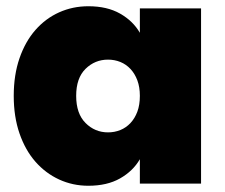

<svg xmlns="http://www.w3.org/2000/svg" viewBox="-20 -588 720 615"><path d="M24 -281Q24 -348 42.5 -401.5Q61 -455 93.5 -492Q126 -529 169.5 -548.5Q213 -568 263 -568Q323 -568 364.5 -544.5Q406 -521 428 -483V-561H624V0H428V-78Q406 -40 364.5 -16.5Q323 7 263 7Q213 7 169.5 -13Q126 -33 93.5 -70Q61 -107 42.5 -160.5Q24 -214 24 -281ZM428 -281Q428 -309 420 -330.5Q412 -352 398 -367Q384 -382 365.5 -389.5Q347 -397 326 -397Q284 -397 254 -367.5Q224 -338 224 -281Q224 -224 254 -194Q284 -164 326 -164Q347 -164 365.5 -171.5Q384 -179 398 -194Q412 -209 420 -230.5Q428 -252 428 -281Z"/></svg>

Font: SVN-Poppins ExtraBold
Style: Regular
Weight: 800
Designer: Ninad Kale (Devanagari), Jonny Pinhorn (Latin)
Foundry: Indian Type Foundry
Version: Version 3.002 2017; ttfautohint (v1.8.3)